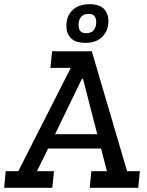

<svg xmlns="http://www.w3.org/2000/svg" viewBox="-41 -894 702 914"><path d="M-14 -79H46L296 -571H199L207 -650H396L564 -79H625L617 0H386L394 -79H468L440 -187H188L135 -79H216L208 0H-21ZM365 -690Q320 -690 297.5 -711.5Q275 -733 275 -772Q275 -817 304 -845.5Q333 -874 386 -874Q432 -874 453.5 -852Q475 -830 475 -793Q475 -750 447 -720Q419 -690 365 -690ZM349 -519 221 -255H422L354 -519ZM369 -736Q394 -736 405.5 -751Q417 -766 417 -789Q417 -806 409 -817Q401 -828 380 -828Q357 -828 345 -813.5Q333 -799 333 -774Q333 -757 341 -746.5Q349 -736 369 -736Z"/></svg>

Font: Zilla Slab Medium
Style: Regular
Weight: 500
Designer: Typotheque.com
Foundry: Typotheque type foundry
Version: Version 1.1; 2017